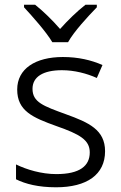

<svg xmlns="http://www.w3.org/2000/svg" viewBox="-20 -785 512 815"><path d="M202 -606H269C293 -650 353 -715 391 -754V-765H343C307 -737 268 -699 235 -662C203 -699 164 -737 129 -765H82V-754C118 -715 176 -650 202 -606ZM426 -143C426 -234 357 -265 260 -300C164 -335 118 -351 118 -408C118 -459 163 -487 243 -487C296 -487 349 -473 391 -454L415 -509C367 -530 312 -543 247 -543C130 -543 53 -493 53 -405C53 -314 119 -286 219 -250C319 -215 361 -191 361 -138C361 -81 319 -46 219 -46C156 -46 93 -65 48 -87V-24C88 -4 143 10 218 10C349 10 426 -44 426 -143Z"/></svg>

Font: Noto Kufi Arabic Light
Style: Regular
Weight: 300
Designer: Monotype Design Team, David Williams, Khaled Hosny
Foundry: Google LLC
Version: Version 2.109